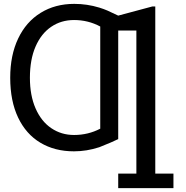

<svg xmlns="http://www.w3.org/2000/svg" viewBox="-20 -760 952 981"><path d="M866.2 201.2H584V127H676.8V-604H584V-49.3Q556.2 -35.2 487.3 -7.8Q422.9 13.2 357.9 13.2Q259.8 13.2 186.3 -30.8Q112.8 -74.7 72.5 -159.4Q32.2 -244.1 32.2 -362.8Q32.2 -478 72.8 -563.2Q113.3 -648.4 187.5 -694.3Q261.7 -740.2 359.4 -740.2Q424.8 -740.2 487.3 -721.2Q510.7 -713.9 529.5 -705.8Q548.3 -697.8 584 -680.2L758.8 -727.1H773.4V127H866.2ZM492.2 -624.5Q430.2 -657.7 358.4 -657.7Q292.5 -657.7 241.5 -623Q190.4 -588.4 161.6 -522Q132.8 -455.6 132.8 -362.8Q132.8 -272 161.9 -205.8Q190.9 -139.6 242.2 -105Q293.5 -70.3 358.4 -70.3Q430.2 -70.3 492.2 -102.5Z"/></svg>

Font: SG Kara Bold
Style: Regular
Weight: 400
Designer: Damoon Khanjanzadeh
Version: Version 1.000